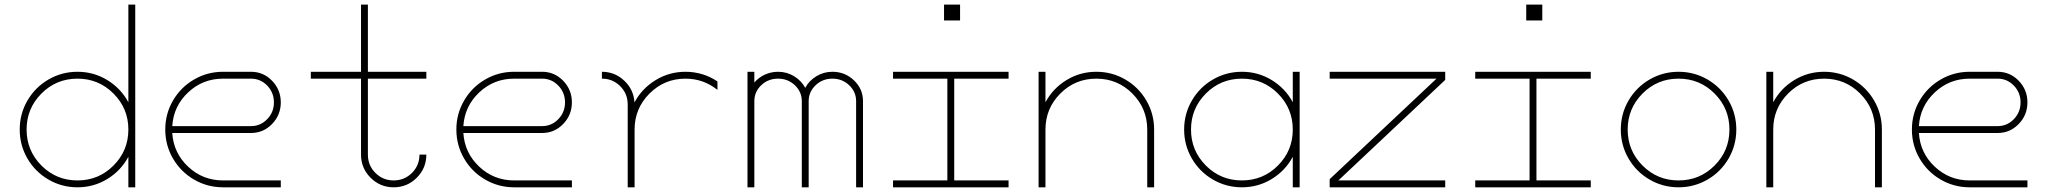

<svg xmlns="http://www.w3.org/2000/svg" viewBox="-20 -798 8722 818"><path d="M310.1 -492.2Q379.4 -492.2 437.3 -456.8Q495.1 -421.4 526.9 -362.3V-778.3H556.2V-246.1V0H526.9V-129.9Q495.1 -70.8 437.3 -35.4Q379.4 0 310.1 0Q243.2 0 186.5 -33Q129.9 -65.9 96.9 -122.6Q64 -179.2 64 -246.1Q64 -313 96.9 -369.6Q129.9 -426.3 186.5 -459.2Q243.2 -492.2 310.1 -492.2ZM463.6 -399.4Q400.4 -462.9 310.1 -462.9Q219.7 -462.9 156.5 -399.4Q93.3 -335.9 93.3 -246.1Q93.3 -156.2 156.5 -92.8Q219.7 -29.3 310.1 -29.3Q400.4 -29.3 463.6 -92.8Q526.9 -156.2 526.9 -246.1Q526.9 -335.9 463.6 -399.4Z M1049.3 -231.4H713.9Q719.2 -146.5 781.5 -87.9Q843.8 -29.3 930.2 -29.3H1176.3V0H930.2Q863.3 0 806.6 -33Q750 -65.9 717 -122.6Q684.1 -179.2 684.1 -246.1Q684.1 -313 717 -369.6Q750 -426.3 806.6 -459.2Q863.3 -492.2 930.2 -492.2H1049.3Q1102.1 -492.2 1139.2 -453.9Q1176.3 -415.5 1176.3 -361.8Q1176.3 -308.1 1139.2 -269.8Q1102.1 -231.4 1049.3 -231.4ZM713.9 -260.7H1049.3Q1089.8 -260.7 1118.4 -290.3Q1147 -319.8 1147 -361.8Q1147 -403.8 1118.4 -433.3Q1089.8 -462.9 1049.3 -462.9H930.2Q843.8 -462.9 781.5 -404.3Q719.2 -345.7 713.9 -260.7Z M1518.1 -778.3H1547.4V-492.2H1796.4V-462.9H1547.4V-139.2Q1547.4 -93.3 1579.3 -61.3Q1611.3 -29.3 1657.2 -29.3Q1703.1 -29.3 1735.1 -61.3Q1767.1 -93.3 1767.1 -139.2H1796.4Q1796.4 -81.5 1755.6 -40.8Q1714.8 0 1657.2 0Q1599.6 0 1558.8 -40.8Q1518.1 -81.5 1518.1 -139.2V-462.9H1304.2V-492.2H1518.1Z M2289.6 -231.4H1954.1Q1959.5 -146.5 2021.7 -87.9Q2084 -29.3 2170.4 -29.3H2416.5V0H2170.4Q2103.5 0 2046.9 -33Q1990.2 -65.9 1957.3 -122.6Q1924.3 -179.2 1924.3 -246.1Q1924.3 -313 1957.3 -369.6Q1990.2 -426.3 2046.9 -459.2Q2103.5 -492.2 2170.4 -492.2H2289.6Q2342.3 -492.2 2379.4 -453.9Q2416.5 -415.5 2416.5 -361.8Q2416.5 -308.1 2379.4 -269.8Q2342.3 -231.4 2289.6 -231.4ZM1954.1 -260.7H2289.6Q2330.1 -260.7 2358.6 -290.3Q2387.2 -319.8 2387.2 -361.8Q2387.2 -403.8 2358.6 -433.3Q2330.1 -462.9 2289.6 -462.9H2170.4Q2084 -462.9 2021.7 -404.3Q1959.5 -345.7 1954.1 -260.7Z M3036.6 -451.2V-415Q2977.1 -462.9 2900.4 -462.9Q2810.5 -462.9 2747.1 -399.4Q2683.6 -335.9 2683.6 -246.1V0H2654.3V-246.1V-353Q2654.3 -398.9 2622.3 -430.9Q2590.3 -462.9 2544.4 -462.9V-492.2Q2599.6 -492.2 2639.6 -454.3Q2679.7 -416.5 2683.1 -361.8Q2714.8 -420.9 2772.9 -456.5Q2831.1 -492.2 2900.4 -492.2Q2974.6 -492.2 3036.6 -451.2Z M3193.8 -446.3Q3211.9 -467.8 3238.5 -480Q3265.1 -492.2 3294.9 -492.2Q3332 -492.2 3363 -473.4Q3394 -454.6 3410.6 -423.8Q3427.2 -454.6 3458.3 -473.4Q3489.3 -492.2 3526.4 -492.2Q3580.1 -492.2 3618.4 -455.6Q3656.7 -418.9 3656.7 -367.2V0H3627.4V-367.2Q3627.4 -406.7 3597.9 -434.8Q3568.4 -462.9 3526.4 -462.9Q3484.4 -462.9 3454.8 -434.8Q3425.3 -406.7 3425.3 -367.2V0H3396V-367.2Q3396 -406.7 3366.5 -434.8Q3336.9 -462.9 3294.9 -462.9Q3252.9 -462.9 3223.6 -435.3Q3194.3 -407.7 3193.8 -368.2V0H3164.6V-492.2H3193.8Z M4045.4 -29.3H4276.9V0H3784.7V-29.3H4016.1V-462.9H3784.7V-492.2H4276.9V-462.9H4045.4ZM4002 -778.3H4070.3V-710.9H4002Z M4650.9 -492.2Q4717.8 -492.2 4774.4 -459.2Q4831.1 -426.3 4864 -369.6Q4897 -313 4897 -246.1V0H4867.7V-246.1Q4867.7 -335.9 4804.4 -399.4Q4741.2 -462.9 4650.9 -462.9Q4560.5 -462.9 4497.3 -399.4Q4434.1 -335.9 4434.1 -246.1V0H4404.8V-492.2H4434.1V-362.3Q4465.8 -421.4 4523.7 -456.8Q4581.5 -492.2 4650.9 -492.2Z M5271 -492.2Q5340.3 -492.2 5398.2 -456.8Q5456.1 -421.4 5487.8 -362.3V-492.2H5517.1V-246.1V0H5487.8V-129.9Q5456.1 -70.8 5398.2 -35.4Q5340.3 0 5271 0Q5204.1 0 5147.5 -33Q5090.8 -65.9 5057.9 -122.6Q5024.9 -179.2 5024.9 -246.1Q5024.9 -313 5057.9 -369.6Q5090.8 -426.3 5147.5 -459.2Q5204.1 -492.2 5271 -492.2ZM5424.6 -399.4Q5361.3 -462.9 5271 -462.9Q5180.7 -462.9 5117.4 -399.4Q5054.2 -335.9 5054.2 -246.1Q5054.2 -156.2 5117.4 -92.8Q5180.7 -29.3 5271 -29.3Q5361.3 -29.3 5424.6 -92.8Q5487.8 -156.2 5487.8 -246.1Q5487.8 -335.9 5424.6 -399.4Z M5645 -492.2H6137.2V-457.5L5682.1 -29.3H6137.2V0H5645V-34.7L6100.1 -462.9H5645Z M6525.9 -29.3H6757.3V0H6265.1V-29.3H6496.6V-462.9H6265.1V-492.2H6757.3V-462.9H6525.9ZM6482.4 -778.3H6550.8V-710.9H6482.4Z M7007.8 -459.2Q7064.5 -492.2 7131.3 -492.2Q7198.2 -492.2 7254.9 -459.2Q7311.5 -426.3 7344.5 -369.6Q7377.4 -313 7377.4 -246.1Q7377.4 -179.2 7344.5 -122.6Q7311.5 -65.9 7254.9 -33Q7198.2 0 7131.3 0Q7064.5 0 7007.8 -33Q6951.2 -65.9 6918.2 -122.6Q6885.3 -179.2 6885.3 -246.1Q6885.3 -313 6918.2 -369.6Q6951.2 -426.3 7007.8 -459.2ZM7284.9 -399.4Q7221.7 -462.9 7131.3 -462.9Q7041 -462.9 6977.8 -399.4Q6914.6 -335.9 6914.6 -246.1Q6914.6 -156.2 6977.8 -92.8Q7041 -29.3 7131.3 -29.3Q7221.7 -29.3 7284.9 -92.8Q7348.1 -156.2 7348.1 -246.1Q7348.1 -335.9 7284.9 -399.4Z M7751.5 -492.2Q7818.4 -492.2 7875 -459.2Q7931.6 -426.3 7964.6 -369.6Q7997.6 -313 7997.6 -246.1V0H7968.3V-246.1Q7968.3 -335.9 7905 -399.4Q7841.8 -462.9 7751.5 -462.9Q7661.1 -462.9 7597.9 -399.4Q7534.7 -335.9 7534.7 -246.1V0H7505.4V-492.2H7534.7V-362.3Q7566.4 -421.4 7624.3 -456.8Q7682.1 -492.2 7751.5 -492.2Z M8490.7 -231.4H8155.3Q8160.6 -146.5 8222.9 -87.9Q8285.2 -29.3 8371.6 -29.3H8617.7V0H8371.6Q8304.7 0 8248 -33Q8191.4 -65.9 8158.4 -122.6Q8125.5 -179.2 8125.5 -246.1Q8125.5 -313 8158.4 -369.6Q8191.4 -426.3 8248 -459.2Q8304.7 -492.2 8371.6 -492.2H8490.7Q8543.5 -492.2 8580.6 -453.9Q8617.7 -415.5 8617.7 -361.8Q8617.7 -308.1 8580.6 -269.8Q8543.5 -231.4 8490.7 -231.4ZM8155.3 -260.7H8490.7Q8531.2 -260.7 8559.8 -290.3Q8588.4 -319.8 8588.4 -361.8Q8588.4 -403.8 8559.8 -433.3Q8531.2 -462.9 8490.7 -462.9H8371.6Q8285.2 -462.9 8222.9 -404.3Q8160.6 -345.7 8155.3 -260.7Z"/></svg>

Font: Cherry
Style: Light
Weight: 300
Designer: Amin Abedi
Version: Version 1.00 ; ttfautohint (v1.6)